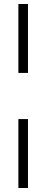

<svg xmlns="http://www.w3.org/2000/svg" viewBox="-20 -748 246 961"><path d="M72 -383V-728H120V-383ZM72 193V-152H120V193Z"/></svg>

Font: Piazzolla
Style: Italic
Weight: 400
Italic angle: -11.3°
Designer: Juan Pablo del Peral
Foundry: Huerta Tipografica
Version: Version 1.330